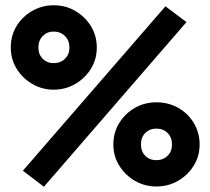

<svg xmlns="http://www.w3.org/2000/svg" viewBox="-20 -697 799 730"><path d="M147 13 67 -48 609 -673 689 -613ZM184 -356Q140 -356 102.5 -378Q65 -400 43 -436Q21 -472 21 -516Q21 -562 43 -598Q65 -634 102.5 -655.5Q140 -677 184 -677Q230 -677 267 -655Q304 -633 326 -597Q348 -561 348 -516Q348 -472 326 -436Q304 -400 266.5 -378Q229 -356 184 -356ZM184 -457Q210 -457 227 -473.5Q244 -490 244 -516Q244 -543 227 -560Q210 -577 184 -577Q159 -577 142.5 -560Q126 -543 126 -516Q126 -490 142.5 -473.5Q159 -457 184 -457ZM575 12Q530 12 493 -9.5Q456 -31 433.5 -67Q411 -103 411 -148Q411 -193 433.5 -229.5Q456 -266 493 -287Q530 -308 575 -308Q620 -308 657.5 -287Q695 -266 717 -229Q739 -192 739 -148Q739 -103 716.5 -67Q694 -31 657 -9.5Q620 12 575 12ZM575 -88Q600 -88 617 -104.5Q634 -121 634 -148Q634 -175 617 -191.5Q600 -208 575 -208Q549 -208 532.5 -191.5Q516 -175 516 -148Q516 -121 532.5 -104.5Q549 -88 575 -88Z"/></svg>

Font: Gabarito SemiBold
Style: Regular
Weight: 600
Designer: Leandro Assis / Alvaro Franca / Felipe Casaprima
Foundry: Naipe Foundry
Version: Version 1.000